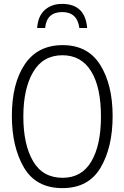

<svg xmlns="http://www.w3.org/2000/svg" viewBox="-20 -957 640 987"><path d="M299 -937Q245 -937 210 -905.5Q175 -874 171 -813H212Q220 -895 300 -895Q377 -895 388 -813H428Q418 -937 299 -937ZM559 -360Q559 -521 495.5 -623Q432 -725 302 -725Q174 -725 107.5 -626.5Q41 -528 41 -361Q41 -202 103 -96Q165 10 301 10Q435 10 497 -95Q559 -200 559 -360ZM100 -358Q100 -501 150.5 -587Q201 -673 301 -673Q397 -673 448 -591.5Q499 -510 499 -358Q499 -211 449.5 -127Q400 -43 302 -43Q200 -43 150 -128.5Q100 -214 100 -358Z"/></svg>

Font: Noto Sans Mono UI Light
Style: Regular
Weight: 300
Designer: Monotype Design team
Foundry: Monotype Imaging Inc.
Version: 1.000